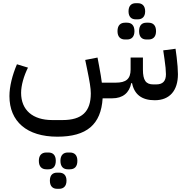

<svg xmlns="http://www.w3.org/2000/svg" viewBox="-20 -615 1175 1201"><path d="M404 444H417C446 444 464 428 464 391C464 355 446 339 417 339H404C377 339 358 355 358 391C358 428 377 444 404 444ZM337 566H350C377 566 396 550 396 515C396 480 377 465 350 465H337C310 465 292 480 292 515C292 550 310 566 337 566ZM270 444H283C311 444 329 428 329 391C329 355 311 339 283 339H270C242 339 223 355 223 391C223 428 242 444 270 444ZM896 -368H909C937 -368 956 -384 956 -420C956 -457 937 -473 909 -473H896C868 -473 850 -457 850 -420C850 -384 868 -368 896 -368ZM762 -368H775C802 -368 821 -384 821 -420C821 -457 802 -473 775 -473H762C734 -473 715 -457 715 -420C715 -384 734 -368 762 -368ZM829 -494H842C869 -494 888 -510 888 -544C888 -579 869 -595 842 -595H829C802 -595 784 -579 784 -544C784 -510 802 -494 829 -494ZM948 12C1041 12 1093 -48 1093 -151C1093 -178 1090 -217 1085 -258L1078 -310L1001 -300L1009 -245C1015 -206 1018 -171 1018 -151C1018 -107 998 -87 957 -87H939C893 -87 874 -112 874 -180V-255H797V-180C797 -121 768 -98 705 -98H617C614 -125 608 -158 600 -202L590 -255L513 -240L524 -187C541 -105 548 -63 548 -31C548 84 492 136 371 136H307C184 136 112 73 112 -34C112 -81 129 -140 155 -192L86 -213C57 -145 39 -74 39 -14C39 145 148 240 339 240C522 240 612 164 622 0H682C748 0 789 -34 801 -95H806C820 -25 866 12 948 12Z"/></svg>

Font: IBM Plex Arabic Text
Style: Regular
Weight: 450
Designer: Mike Abbink, Paul van der Laan, Pieter van Rosmalen, Wael Morcos, Khajak Apelian
Foundry: Bold Monday
Version: Version 1.0